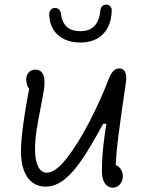

<svg xmlns="http://www.w3.org/2000/svg" viewBox="-20 -824 660 860"><path d="M436.5 -57.5Q436.5 -113.5 443.5 -176.5Q450.5 -239.5 463 -308L471.5 -269.5H442Q388 -169.5 347.2 -109.5Q306.5 -49.5 266.8 -18.8Q227 12 183.5 12Q151 12 126.5 -5.5Q102 -23 88 -58.2Q74 -93.5 74 -145.5Q74 -192.5 84.2 -268Q94.5 -343.5 108 -412.5Q113 -434.5 117.5 -456.5L131 -416Q121.5 -416 113.8 -423Q106 -430 101.8 -442.2Q97.5 -454.5 97.5 -468.5Q97.5 -488 108.8 -500Q120 -512 139 -512Q152 -512 161 -505.5Q170 -499 174.8 -486.2Q179.5 -473.5 179.5 -455.5Q179.5 -438.5 176 -416.8Q172.5 -395 163 -346.5Q150.5 -285 143.8 -240.8Q137 -196.5 137 -155.5Q137 -123 143 -99.5Q149 -76 160.8 -63.2Q172.5 -50.5 189.5 -50.5Q229 -50.5 280.5 -117.2Q332 -184 381.8 -281Q431.5 -378 467.5 -471Q476.5 -494.5 487.8 -506Q499 -517.5 514.5 -517.5Q533.5 -517.5 541 -500.2Q548.5 -483 544 -455Q543.5 -449.5 542.5 -444Q522 -308 510 -212.5Q498 -117 498 -59L480.5 -88Q494.5 -88 505.8 -81Q517 -74 523.5 -61.8Q530 -49.5 530 -34.5Q530 -20 524 -8.5Q518 3 507.8 9.8Q497.5 16.5 485 16.5Q471.5 16.5 460.5 8.5Q449.5 0.5 443 -16.2Q436.5 -33 436.5 -57.5ZM200.5 -757.5Q200 -772 207.5 -780.2Q215 -788.5 226 -788.5Q237 -788.5 244.2 -781.8Q251.5 -775 253 -762Q257 -726 277.8 -705.2Q298.5 -684.5 341 -684.5Q381.5 -684.5 403.5 -708.2Q425.5 -732 429.5 -777V-778Q430.5 -786 434 -791.8Q437.5 -797.5 443 -800.5Q448.5 -803.5 455.5 -803.5Q466.5 -803.5 473.8 -795.8Q481 -788 480.5 -775.5Q479 -730 461.5 -698.2Q444 -666.5 413.2 -650Q382.5 -633.5 341 -633.5Q297.5 -633.5 266.5 -649Q235.5 -664.5 218.8 -692.2Q202 -720 200.5 -757.5Z"/></svg>

Font: Monaspace Radon Var
Style: Regular
Weight: 400
Designer: Riley Cran and the Lettermatic Team
Version: Version 1.000 (Monaspace Radon Var)